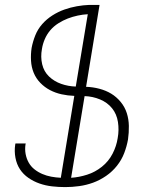

<svg xmlns="http://www.w3.org/2000/svg" viewBox="-20 -755 640 783"><path d="M246 8Q219 8 192.5 5Q166 2 141.5 -6.5Q117 -15 96 -29.5Q75 -44 61.5 -64.5Q48 -85 43 -111.5Q38 -138 42 -165L43 -170H85L84 -166Q81 -146 84.5 -127Q88 -108 97 -92Q106 -76 120.5 -64.5Q135 -53 152.5 -45.5Q170 -38 189 -34.5Q208 -31 228 -30L283 -364Q256 -365 231 -370.5Q206 -376 184 -387.5Q162 -399 144.5 -417Q127 -435 117.5 -458Q108 -481 106.5 -507.5Q105 -534 109 -560Q114 -586 124 -611Q134 -636 152 -656.5Q170 -677 193.5 -692Q217 -707 242.5 -716Q268 -725 293.5 -729.5Q319 -734 344 -735H386L331 -401Q359 -400 385.5 -393Q412 -386 433.5 -373Q455 -360 472 -339.5Q489 -319 497 -294Q505 -269 505.5 -241.5Q506 -214 502 -186Q497 -158 486.5 -130.5Q476 -103 457 -79Q438 -55 412.5 -37.5Q387 -20 359.5 -10Q332 0 303 4Q274 8 246 8ZM289 -402 338 -697Q318 -696 297 -691.5Q276 -687 256.5 -679.5Q237 -672 218 -660Q199 -648 185 -631.5Q171 -615 162.5 -595Q154 -575 151 -555Q145 -523 152 -493Q159 -463 180 -443Q201 -423 229.5 -413Q258 -403 289 -402ZM270 -30Q302 -32 335 -42.5Q368 -53 395.5 -75Q423 -97 439 -128Q455 -159 460 -192Q466 -225 461 -257.5Q456 -290 437 -313.5Q418 -337 388 -349.5Q358 -362 325 -363Z"/></svg>

Font: Iosevka XLt Ex Obl
Style: Regular
Weight: 200
Width: 7
Italic angle: -9°
Monospace: yes
Designer: Belleve Invis
Foundry: Belleve Invis
Version: Version 32.5.0; ttfautohint (v1.8.4)